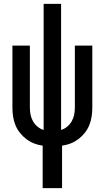

<svg xmlns="http://www.w3.org/2000/svg" viewBox="-20 -755 540 990"><path d="M200 215V-4Q177 -7 155.5 -15.5Q134 -24 115.5 -38Q97 -52 82.5 -70.5Q68 -89 59.5 -110Q51 -131 47.5 -154Q44 -177 44 -200V-520H134V-200Q134 -182 137.5 -164Q141 -146 150 -130Q159 -114 173.5 -102Q188 -90 205 -85V-735H295V-85Q312 -90 326.5 -102Q341 -114 350 -130Q359 -146 362.5 -164Q366 -182 366 -200V-520H456V-200Q456 -177 452.5 -154Q449 -131 440.5 -110Q432 -89 417.5 -70.5Q403 -52 384.5 -38Q366 -24 344.5 -15.5Q323 -7 300 -4V215Z"/></svg>

Font: Iosevka Semibold
Style: Regular
Weight: 600
Monospace: yes
Designer: Belleve Invis
Foundry: Belleve Invis
Version: Version 33.2.3; ttfautohint (v1.8.4)